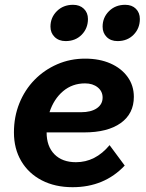

<svg xmlns="http://www.w3.org/2000/svg" viewBox="-20 -763 609 799"><path d="M499 -74Q414 16 282 16Q209 16 154 -12.5Q99 -41 68.5 -92.5Q38 -144 38 -212Q38 -277 60.5 -333Q83 -389 123.5 -430.5Q164 -472 218 -495.5Q272 -519 334 -519Q394 -519 439.5 -499Q485 -479 511 -443Q537 -407 537 -360Q537 -290 482.5 -251Q428 -212 330 -212H174Q174 -154 206.5 -121Q239 -88 296 -88Q377 -88 436 -159ZM334 -416Q281 -416 242.5 -383.5Q204 -351 186 -296H317Q359 -296 383 -312.5Q407 -329 407 -357Q407 -383 386.5 -399.5Q366 -416 334 -416ZM253 -592Q225 -592 207.5 -609Q190 -626 190 -652Q190 -690 216.5 -716.5Q243 -743 284 -743Q312 -743 329 -726.5Q346 -710 346 -684Q346 -645 320 -618.5Q294 -592 253 -592ZM469 -592Q441 -592 424 -609Q407 -626 407 -652Q407 -690 433.5 -716.5Q460 -743 501 -743Q529 -743 545.5 -726.5Q562 -710 562 -684Q562 -645 536 -618.5Q510 -592 469 -592Z"/></svg>

Font: Wix Madefor Text
Style: Bold Italic
Weight: 700
Italic angle: -12°
Designer: Dalton Maag Ltd
Foundry: Dalton Maag Ltd
Version: Version 3.100